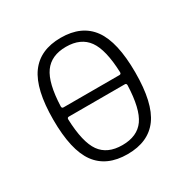

<svg xmlns="http://www.w3.org/2000/svg" viewBox="-129 -646 758 772"><g transform="rotate(-30 250.0 -260.0)"><path d="M120.1 -239.3Q112.3 -239.3 112.3 -230.5Q116.2 -123 148.4 -77.6Q180.7 -32.2 250 -32.2Q319.3 -32.2 351.6 -77.6Q383.8 -123 387.7 -230.5Q387.7 -239.3 379.9 -239.3ZM112.3 -291Q112.3 -282.2 120.1 -282.2H379.9Q387.7 -282.2 387.7 -291Q383.8 -397.5 351.1 -442.9Q318.4 -488.3 250 -488.3Q181.6 -488.3 148.9 -442.9Q116.2 -397.5 112.3 -291ZM59.6 -259.8Q59.6 -400.4 106.4 -465.3Q153.3 -530.3 250 -530.3Q346.7 -530.3 393.6 -465.8Q440.4 -401.4 440.4 -259.8Q440.4 -118.2 393.6 -54.2Q346.7 9.8 250 9.8Q153.3 9.8 106.4 -54.2Q59.6 -118.2 59.6 -259.8Z"/></g></svg>

Font: Rounded-X Mgen+ 1mn light
Style: Regular
Weight: 200
Designer: [Source Han Sans]
Ryoko NISHIZUKA  (kana & ideographs); Paul D. Hunt (Latin, Greek & Cyrillic); Wenlong ZHANG  (bopomofo
Version: Version 1.059.20150602